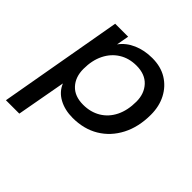

<svg xmlns="http://www.w3.org/2000/svg" viewBox="-174 -626 953 953"><g transform="rotate(45 303.0 -149.0)"><path d="M1 182 116 -470H207L195 -404Q222 -441 267 -460.5Q312 -480 367 -480Q427 -480 470 -453.5Q513 -427 537 -381Q561 -335 561 -276Q561 -190 527.5 -125.5Q494 -61 435 -25.5Q376 10 297 10Q242 10 200.5 -12.5Q159 -35 142 -77L95 182ZM288 -73Q340 -73 380 -97Q420 -121 442 -165.5Q464 -210 464 -271Q464 -327 431 -362.5Q398 -398 338 -398Q286 -398 246.5 -373.5Q207 -349 185 -304.5Q163 -260 163 -200Q163 -143 195.5 -108Q228 -73 288 -73Z"/></g></svg>

Font: Gantari Medium
Style: Italic
Weight: 500
Italic angle: -10°
Designer: Anugrah Pasau
Foundry: Lafontype
Version: Version 1.000